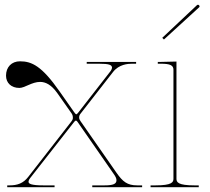

<svg xmlns="http://www.w3.org/2000/svg" viewBox="-20 -777 870 797"><path d="M340 -520V-512.5H390.5C434 -512.5 445 -507.5 445 -495.5C445 -493 442.5 -486.5 439.5 -482.5L305.5 -310.5C303.5 -308 299 -302.5 296.5 -302.5C294 -302.5 289 -310 287 -312.5L227 -398C153.5 -503 112 -522.5 63 -522.5C28 -522.5 5 -498.5 5 -463C5 -432.5 27 -412 60.5 -412C83 -412 112.5 -437 146.5 -437C168.5 -437 192.5 -426 217.5 -391L277 -306.5C281 -301 282.5 -295 282.5 -288C282.5 -282 280 -277.5 276.5 -273L97 -42.5C76.5 -16 52 -7.5 19.5 -7.5H10V-2V0H206.5V-7.5H160.5C108.5 -7.5 98.5 -14.5 98.5 -22C98.5 -24.5 99 -30 105 -37.5L285.5 -268C287.5 -270.5 292 -276.5 295 -276.5C298 -276.5 301.5 -272 303 -269.5L452 -55C459.5 -44.5 463.5 -36.5 463.5 -29C463.5 -13.5 450 -7.5 413.5 -7.5H363V0H570V-7.5H550C508 -7.5 489.5 -23 463.5 -60L314 -274.5C311 -279 308.5 -283.5 308.5 -289.5C308.5 -296.5 311 -301 315 -306L449.5 -478.5C474 -510 511 -512.5 528.5 -512.5H545V-520Z M653.5 -620 660.5 -613 807 -747C810 -750 807.5 -754 806 -755.5C804.5 -757 800.5 -758.5 797.5 -755.5ZM712.5 -35V-521.5L647.5 -520H635V-512.5H647.5C686 -512.5 700 -506 700 -487.5V-35C700 -20.5 693.5 -7.5 625 -7.5H605V0H805V-7.5H787.5C719 -7.5 712.5 -20.5 712.5 -35Z"/></svg>

Font: ZnikomitNo24
Style: Regular
Weight: 500
Designer: gluk
Foundry: gluk
Version: Version 0.55